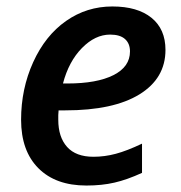

<svg xmlns="http://www.w3.org/2000/svg" viewBox="-20 -570 565 600"><path d="M324.2 -461.9Q277.3 -461.9 236.1 -419.9Q194.8 -377.9 176.8 -309.1H190.9Q282.7 -309.1 334.5 -335.2Q386.2 -361.3 386.2 -409.2Q386.2 -434.1 370.6 -448Q355 -461.9 324.2 -461.9ZM250 9.8Q153.8 9.8 99.9 -44.4Q45.9 -98.6 45.9 -195.8Q45.9 -292.5 83.7 -375.7Q121.6 -459 186.3 -504.4Q251 -549.8 331.1 -549.8Q409.7 -549.8 453.4 -514.4Q497.1 -479 497.1 -414.1Q497.1 -325.2 415.8 -275.1Q334.5 -225.1 184.1 -225.1H163.1L162.1 -210V-195.8Q162.1 -141.6 189.7 -110.8Q217.3 -80.1 272 -80.1Q307.1 -80.1 341.8 -89.4Q376.5 -98.6 423.8 -121.1V-29.8Q377 -8.3 337.6 0.7Q298.3 9.8 250 9.8Z"/></svg>

Font: Open Sans Semibold
Style: Italic
Weight: 600
Italic angle: -12°
Foundry: Ascender Corporation
Version: Version 1.10